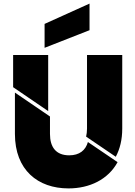

<svg xmlns="http://www.w3.org/2000/svg" viewBox="-20 -1011 752 1068"><path d="M228 -878V-745L478 -843V-991ZM248 -705H53V-526L248 -393ZM624 -139C647 -182 660 -234 660 -296V-705H464V-296C464 -279 462 -264 459 -251ZM469 -221C456 -175 422 -147 365 -147C291 -147 258 -193 258 -266V-363L63 -496V-266C63 -65 191 37 361 37C478 37 581 -12 634 -109Z"/></svg>

Font: Poppins STUK1
Style: Regular
Weight: 400
Designer: Jonny Pinhorn (original), Sammy Jo Hughes (modified version)
Foundry: Type Mafia
Version: Version 1.002;hotconv 1.0.109;makeotfexe 2.5.65596